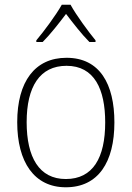

<svg xmlns="http://www.w3.org/2000/svg" viewBox="-20 -784 559 814"><path d="M279 -764H242C218 -721 167 -652 134 -613V-606H161C194 -639 232 -688 260 -725C289 -687 326 -639 359 -606H385V-613C356 -648 303 -720 279 -764ZM465 -265C465 -428 403 -539 262 -539C128 -539 53 -438 53 -266C53 -97 125 10 259 10C397 10 465 -97 465 -265ZM93 -266C93 -417 149 -505 262 -505C380 -505 426 -406 426 -265C426 -115 374 -25 259 -25C146 -25 93 -117 93 -266Z"/></svg>

Font: Noto Sans Devanagari UI SemiCondensed ExtraLight
Style: Regular
Weight: 200
Width: 4
Designer: Jelle Bosma - Monotype Design Team
Foundry: Monotype Imaging Inc.
Version: Version 2.004